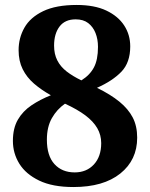

<svg xmlns="http://www.w3.org/2000/svg" viewBox="-20 -744 605 774"><path d="M276 10Q192 10 138 -16Q84 -42 58 -84Q32 -126 32 -176Q32 -227 52 -261.5Q72 -296 107 -319.5Q142 -343 185 -360Q146 -382 117 -407Q88 -432 71.5 -465Q55 -498 55 -542Q55 -591 78.5 -632.5Q102 -674 154 -699Q206 -724 289 -724Q361 -724 408.5 -701.5Q456 -679 480.5 -641.5Q505 -604 505 -557Q505 -492 469.5 -455Q434 -418 371 -390Q426 -363 461.5 -334Q497 -305 515 -270.5Q533 -236 533 -189Q533 -99 465 -44.5Q397 10 276 10ZM281 -49Q329 -49 358.5 -81Q388 -113 388 -167Q388 -200 372 -227.5Q356 -255 324 -279Q292 -303 242 -326Q209 -303 189 -267.5Q169 -232 169 -181Q169 -116 199.5 -82.5Q230 -49 281 -49ZM308 -420Q342 -441 358.5 -472Q375 -503 375 -555Q375 -586 365 -611Q355 -636 335.5 -651Q316 -666 285 -666Q242 -666 220 -637Q198 -608 198 -560Q198 -526 211 -500.5Q224 -475 248.5 -456Q273 -437 308 -420Z"/></svg>

Font: Noto Rashi Hebrew
Style: Bold
Weight: 700
Version: Version 1.006